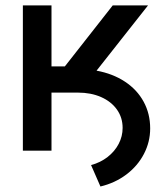

<svg xmlns="http://www.w3.org/2000/svg" viewBox="-20 -550 609 701"><path d="M63.5 -530.3H168V-307.6H216.8L391.6 -530.3H520.5L332.5 -292Q391.6 -281.2 436 -252Q480.5 -222.7 504.4 -178.7Q528.3 -134.8 528.3 -81.1Q528.3 -31.7 505.4 12.2Q482.4 56.2 441.2 87.2Q399.9 118.2 346.7 130.9L312.5 52.7Q346.7 43.5 372.8 23.2Q398.9 2.9 413.3 -24.7Q427.7 -52.2 427.7 -83Q427.7 -120.6 407 -149.9Q386.2 -179.2 349.1 -195.6Q312 -211.9 264.6 -211.9H168V0H63.5Z"/></svg>

Font: Pretendard Std Medium
Style: Regular
Weight: 500
Designer: Base glyphs from Inter by Rasmus Andersson; Hangeul glyphs from Noto Sans CJK(Source Han Sans) by Jang Soo-young and Kan
Foundry: Kil Hyung-jin
Version: Version 1.309